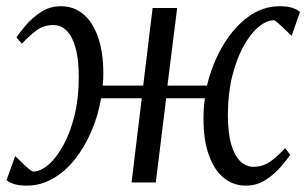

<svg xmlns="http://www.w3.org/2000/svg" viewBox="-34 -572 960 602"><path d="M50 10Q27 10 11.8 5.5Q-3.5 1 -13.5 -7L13.5 -82.5Q15 -81.5 22.5 -74Q30 -66.5 39.8 -57.2Q49.5 -48 58 -41.2Q66.5 -34.5 69.5 -34Q92.5 -34 117.5 -55.2Q142.5 -76.5 164.2 -115.8Q186 -155 199.5 -209.5Q213 -264 213 -330Q213 -388.5 202.2 -424.5Q191.5 -460.5 173.8 -477Q156 -493.5 133.5 -493.5Q104 -493.5 82.2 -478Q60.5 -462.5 34.5 -435L17.5 -455Q27 -469 46.5 -492.2Q66 -515.5 94 -534Q122 -552.5 157.5 -552.5Q197 -552.5 226.8 -528Q256.5 -503.5 273.2 -456.2Q290 -409 290 -340.5Q290 -331 289.5 -321.5Q289 -312 288 -303.5H415L444.5 -547H521.5L491 -303.5H615Q631 -371 664 -427.5Q697 -484 742.8 -518.2Q788.5 -552.5 843.5 -552.5Q866 -552.5 881 -548Q896 -543.5 906.5 -534.5L880.5 -460Q878.5 -461 871 -468.5Q863.5 -476 853.8 -485.2Q844 -494.5 836 -501.2Q828 -508 825 -508.5Q801.5 -508.5 776.2 -487.2Q751 -466 729.2 -426.5Q707.5 -387 694 -332.5Q680.5 -278 680.5 -212Q680.5 -154.5 691.2 -118.5Q702 -82.5 720 -65.8Q738 -49 760 -49Q789 -49 811.2 -64Q833.5 -79 860 -107.5L876 -86.5Q867 -73.5 847.5 -50.2Q828 -27 800 -8.5Q772 10 736.5 10Q697 10 667.2 -14.5Q637.5 -39 620.8 -85.8Q604 -132.5 604 -199.5Q604 -215 605 -231.2Q606 -247.5 608.5 -264H487L454.5 0H378.5L410.5 -264H283Q273.5 -208.5 252 -159Q230.5 -109.5 200 -71.5Q169.5 -33.5 131.5 -11.8Q93.5 10 50 10Z"/></svg>

Font: Merriweather 36pt Light
Style: Italic
Weight: 300
Italic angle: -7.8°
Version: Version 2.101